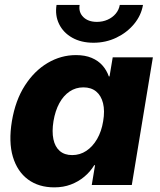

<svg xmlns="http://www.w3.org/2000/svg" viewBox="-20 -767 662 796"><path d="M205.1 9.8Q140.6 9.8 96.2 -22.9Q51.8 -55.7 33.4 -116.9Q15.1 -178.2 29.3 -264.6Q43.9 -351.6 83.3 -412.6Q122.6 -473.6 177.7 -506.1Q232.9 -538.6 294.9 -538.6Q332.5 -538.6 359.9 -527.1Q387.2 -515.6 404.8 -495.6Q422.4 -475.6 431.2 -450.2H434.1L447.3 -529.3H613.8L526.4 0H360.4L374 -82H370.6Q354 -54.7 329.3 -34.2Q304.7 -13.7 273.7 -2Q242.7 9.8 205.1 9.8ZM279.3 -124Q311.5 -124 337.9 -141.6Q364.3 -159.2 382.6 -190.7Q400.9 -222.2 407.7 -264.6Q415 -307.6 407.2 -339.1Q399.4 -370.6 378.7 -387.7Q357.9 -404.8 325.7 -404.8Q293.9 -404.8 268.6 -387.7Q243.2 -370.6 226.1 -339.4Q209 -308.1 201.7 -264.6Q194.8 -221.7 201.4 -189.9Q208 -158.2 227.8 -141.1Q247.6 -124 279.3 -124ZM367.7 -589.8Q316.4 -589.8 279.3 -610.8Q242.2 -631.8 224.9 -667.5Q207.5 -703.1 214.4 -746.6H310.1Q305.2 -716.3 325.4 -696.3Q345.7 -676.3 381.8 -676.3Q405.8 -676.3 426 -685.3Q446.3 -694.3 459.7 -710.2Q473.1 -726.1 476.6 -746.6H572.8Q565.4 -703.1 535.9 -667.5Q506.3 -631.8 462.4 -610.8Q418.5 -589.8 367.7 -589.8Z"/></svg>

Font: Inter 24pt ExtraBold
Style: Italic
Weight: 800
Italic angle: -9.3988°
Designer: Rasmus Andersson
Foundry: rsms
Version: Version 4.001;git-66647c0bb